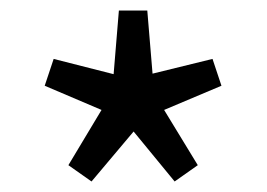

<svg xmlns="http://www.w3.org/2000/svg" viewBox="-20 -816 507 365"><path d="M154 -471 234 -566 312 -471 356 -502 292 -607 401 -653 384 -704 270 -676 260 -796H206L196 -675L82 -704L65 -653L173 -607L110 -502Z"/></svg>

Font: Noto Sans CJK HK
Style: Regular
Weight: 400
Designer: Ryoko NISHIZUKA 西塚涼子 (kana, bopomofo & ideographs); Paul D. Hunt (Latin, Greek & Cyrillic); Sandoll Communications 산돌커뮤니
Foundry: Adobe
Version: Version 2.004;hotconv 1.0.118;makeotfexe 2.5.65603